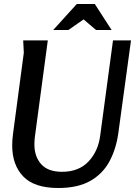

<svg xmlns="http://www.w3.org/2000/svg" viewBox="-20 -930 688 960"><path d="M219 -728 154 -243Q153 -233 152.5 -224.5Q152 -216 152 -208Q152 -147 186 -109Q220 -71 290 -71Q374 -71 422.5 -122.5Q471 -174 481 -252L545 -728H635L572 -267Q561 -186 527.5 -123.5Q494 -61 431.5 -25.5Q369 10 271 10Q152 10 96.5 -47.5Q41 -105 41 -203Q41 -217 42 -231Q43 -245 45 -260L99 -666L96 -728ZM398 -833 322 -780H246L364 -910H454L538 -780H460Z"/></svg>

Font: Rosario SemiBold
Style: Italic
Weight: 600
Italic angle: -8.05°
Designer: Hector Gatti
Foundry: Omnibus Type
Version: Version 1.101; ttfautohint (v1.8.1.43-b0c9)